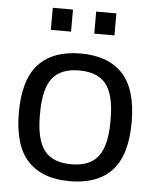

<svg xmlns="http://www.w3.org/2000/svg" viewBox="-53 -767 661 824"><g transform="rotate(5 278.0 -355.5)"><path d="M278 12Q159 12 97 -54.5Q35 -121 35 -263Q35 -405 97 -471.5Q159 -538 278 -538Q397 -538 459 -471.5Q521 -405 521 -263Q521 -121 459 -54.5Q397 12 278 12ZM278 -61Q358 -61 394 -107.5Q430 -154 430 -259V-267Q430 -372 394 -418.5Q358 -465 278 -465Q198 -465 162 -418.5Q126 -372 126 -267V-259Q126 -154 162 -107.5Q198 -61 278 -61ZM328 -628V-723H415V-628ZM141 -628V-723H228V-628Z"/></g></svg>

Font: Archivo VF Beta
Style: Regular
Weight: 400
Designer: Hector Gatti
Foundry: Omnibus-Type
Version: Version 1.002